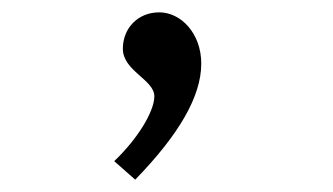

<svg xmlns="http://www.w3.org/2000/svg" viewBox="-20 -123 540 311"><path d="M199 168C270 95 306 33 306 -20C306 -69 273 -103 238 -103C203 -103 179 -77 179 -44C179 -8 230 6 230 33C230 58 202 103 165 138Z"/></svg>

Font: Inconsolata
Style: Regular
Weight: 400
Monospace: yes
Designer: Raph Levien, Cyreal, Brenton Simpson
Foundry: Raph Levien, Cyreal, Google
Version: Version 3.100